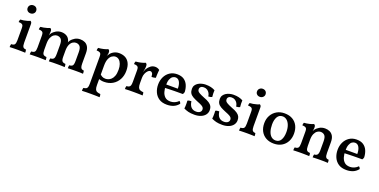

<svg xmlns="http://www.w3.org/2000/svg" viewBox="-19 -1644 5594 2837"><g transform="rotate(20 2778.0 -226.0)"><path d="M36 3Q36 -9 37.5 -22Q39 -35 42 -45Q82 -46 96 -64Q110 -82 110 -132V-319Q110 -343 105.5 -358.5Q101 -374 85 -382Q69 -390 35 -390Q35 -402 37.5 -413Q40 -424 45 -433Q65 -433 95 -438Q125 -443 152 -451Q179 -459 192 -467Q202 -463 209 -453Q216 -443 216 -423V-132Q216 -82 229.5 -64Q243 -46 276 -45Q279 -35 280 -21Q281 -7 281 3Q265 2 245 1.5Q225 1 203 0.5Q181 0 160 0Q138 0 115.5 0.5Q93 1 72.5 1.5Q52 2 36 3ZM154 -570Q125 -570 106.5 -587.5Q88 -605 88 -631Q88 -661 108 -679Q128 -697 155 -697Q186 -697 204 -679Q222 -661 222 -632Q222 -607 202.5 -588.5Q183 -570 154 -570Z M352 3Q352 -12 353.5 -24Q355 -36 358 -45Q398 -47 412 -64.5Q426 -82 426 -132V-314Q426 -341 421.5 -357Q417 -373 401 -381Q385 -389 352 -390Q352 -402 354 -412.5Q356 -423 361 -433Q382 -434 410 -439.5Q438 -445 464 -452.5Q490 -460 504 -467Q513 -464 520.5 -454Q528 -444 528 -423Q528 -407 525.5 -386Q523 -365 517 -323L508 -322Q523 -363 530 -377.5Q537 -392 542 -397Q559 -420 596.5 -443.5Q634 -467 684 -467Q727 -467 762.5 -447.5Q798 -428 815 -384Q821 -370 821 -348H817Q828 -377 842 -394Q859 -416 895 -439Q931 -462 981 -462Q1022 -462 1055 -446Q1088 -430 1107.5 -394Q1127 -358 1127 -297V-140Q1127 -102 1133 -82Q1139 -62 1151.5 -54.5Q1164 -47 1185 -45Q1188 -35 1189 -23.5Q1190 -12 1190 3Q1168 1 1138 0.5Q1108 0 1077 0Q1056 0 1033.5 0.5Q1011 1 989.5 1.5Q968 2 951 3Q951 -13 952 -24.5Q953 -36 956 -45Q982 -47 996.5 -55Q1011 -63 1016.5 -83Q1022 -103 1022 -138V-274Q1022 -343 998.5 -367.5Q975 -392 937 -392Q911 -392 886 -375.5Q861 -359 845 -322.5Q829 -286 829 -227V-133Q829 -82 844 -64.5Q859 -47 896 -45Q899 -36 900.5 -24Q902 -12 902 3Q877 1 843 0.5Q809 0 778 0Q746 0 713 0.5Q680 1 653 3Q653 -12 654 -24Q655 -36 658 -45Q684 -47 698.5 -55Q713 -63 719 -83Q725 -103 725 -140V-280Q725 -347 701 -372Q677 -397 638 -397Q613 -397 588 -379.5Q563 -362 547 -325.5Q531 -289 531 -231V-133Q531 -83 545 -65Q559 -47 598 -45Q601 -35 602 -23.5Q603 -12 603 3Q587 2 564.5 1.5Q542 1 519 0.5Q496 0 477 0Q459 0 435.5 0.5Q412 1 390 1.5Q368 2 352 3Z M1261 245Q1261 229 1262 217Q1263 205 1267 197Q1294 195 1308.5 187Q1323 179 1329 160Q1335 141 1335 106V-316Q1335 -342 1330.5 -357.5Q1326 -373 1310 -381Q1294 -389 1261 -390Q1261 -402 1263 -413Q1265 -424 1270 -433Q1308 -435 1351 -445Q1394 -455 1417 -467Q1427 -463 1434 -453Q1441 -443 1441 -420Q1441 -400 1434.5 -380Q1428 -360 1418 -329L1441 -309V87Q1441 130 1450 153Q1459 176 1479.5 185Q1500 194 1533 197Q1536 206 1537.5 218Q1539 230 1539 245Q1523 244 1501 243.5Q1479 243 1454 242.5Q1429 242 1404 242Q1366 242 1325 242.5Q1284 243 1261 245ZM1521 9Q1494 9 1473.5 4.5Q1453 0 1428 -8V-89Q1447 -68 1469.5 -54.5Q1492 -41 1525 -41Q1545 -41 1568.5 -49Q1592 -57 1614 -77.5Q1636 -98 1650 -135.5Q1664 -173 1664 -233Q1664 -282 1650.5 -319.5Q1637 -357 1613 -378Q1589 -399 1557 -399Q1529 -399 1502 -381Q1475 -363 1458 -322.5Q1441 -282 1441 -214L1409 -319Q1423 -353 1433.5 -371.5Q1444 -390 1452 -398Q1461 -413 1480.5 -429Q1500 -445 1527.5 -456Q1555 -467 1587 -467Q1646 -467 1688 -444.5Q1730 -422 1753.5 -375Q1777 -328 1777 -256Q1777 -180 1745 -120Q1713 -60 1655.5 -25.5Q1598 9 1521 9Z M2029 -155Q2029 -112 2038 -89Q2047 -66 2067.5 -57Q2088 -48 2121 -45Q2124 -36 2125.5 -24Q2127 -12 2127 3Q2111 2 2089 1.5Q2067 1 2042 0.5Q2017 0 1992 0Q1954 0 1913 0.5Q1872 1 1849 3Q1849 -13 1850 -25Q1851 -37 1855 -45Q1882 -47 1896.5 -55Q1911 -63 1917 -82Q1923 -101 1923 -136V-227H2029ZM2029 -293V-212H1923V-323L2029 -420Q2029 -389 2023 -362Q2017 -335 2011 -306ZM2007 -300Q2017 -327 2023.5 -346.5Q2030 -366 2037 -378Q2059 -413 2089.5 -436Q2120 -459 2160 -459Q2198 -459 2229 -435Q2227 -418 2225 -395.5Q2223 -373 2222.5 -350.5Q2222 -328 2222 -309Q2211 -305 2193 -302Q2175 -299 2157 -299Q2155 -344 2142.5 -359.5Q2130 -375 2110 -375Q2094 -375 2074.5 -356Q2055 -337 2042 -306Q2029 -275 2029 -238ZM1923 -212V-316Q1923 -342 1918.5 -357.5Q1914 -373 1898 -381Q1882 -389 1849 -390Q1849 -402 1851 -413Q1853 -424 1858 -433Q1896 -435 1939 -445Q1982 -455 2005 -467Q2015 -463 2022 -453Q2029 -443 2029 -420Z M2508 9Q2433 9 2384.5 -23Q2336 -55 2311.5 -109Q2287 -163 2287 -228Q2287 -294 2313 -348Q2339 -402 2387.5 -434.5Q2436 -467 2502 -467Q2569 -467 2610 -439Q2651 -411 2671.5 -364Q2692 -317 2695 -258Q2691 -235 2678 -220Q2658 -220 2623.5 -220Q2589 -220 2546.5 -219.5Q2504 -219 2459.5 -217.5Q2415 -216 2376 -214V-269H2582Q2582 -335 2559.5 -375Q2537 -415 2495 -415Q2471 -415 2449 -400Q2427 -385 2413 -349.5Q2399 -314 2399 -251Q2399 -201 2412 -155.5Q2425 -110 2456 -81.5Q2487 -53 2544 -53Q2577 -53 2609.5 -67Q2642 -81 2667 -107Q2675 -103 2682.5 -92Q2690 -81 2691 -71Q2656 -28 2610.5 -9.5Q2565 9 2508 9Z M3099 -433Q3098 -408 3098 -381Q3098 -354 3102 -328Q3091 -322 3075.5 -318.5Q3060 -315 3044 -315Q3042 -342 3028.5 -366Q3015 -390 2992 -405Q2969 -420 2937 -420Q2908 -420 2891 -406Q2874 -392 2874 -369Q2874 -353 2881 -340.5Q2888 -328 2913 -313.5Q2938 -299 2990 -278Q3045 -258 3076 -237.5Q3107 -217 3120.5 -192.5Q3134 -168 3134 -132Q3134 -90 3109.5 -58Q3085 -26 3041.5 -8.5Q2998 9 2943 9Q2882 9 2845.5 -0.5Q2809 -10 2773 -27Q2776 -44 2776.5 -67Q2777 -90 2777 -112.5Q2777 -135 2775 -151Q2784 -158 2801 -161Q2818 -164 2834 -164Q2842 -103 2871.5 -73Q2901 -43 2950 -43Q2987 -43 3008.5 -59.5Q3030 -76 3030 -103Q3030 -120 3021.5 -133Q3013 -146 2991 -158.5Q2969 -171 2925 -188Q2873 -209 2840.5 -228Q2808 -247 2793 -273.5Q2778 -300 2778 -341Q2778 -373 2794 -397Q2810 -421 2835.5 -436.5Q2861 -452 2891.5 -459.5Q2922 -467 2950 -467Q2998 -467 3033 -458.5Q3068 -450 3099 -433Z M3537 -433Q3536 -408 3536 -381Q3536 -354 3540 -328Q3529 -322 3513.5 -318.5Q3498 -315 3482 -315Q3480 -342 3466.5 -366Q3453 -390 3430 -405Q3407 -420 3375 -420Q3346 -420 3329 -406Q3312 -392 3312 -369Q3312 -353 3319 -340.5Q3326 -328 3351 -313.5Q3376 -299 3428 -278Q3483 -258 3514 -237.5Q3545 -217 3558.5 -192.5Q3572 -168 3572 -132Q3572 -90 3547.5 -58Q3523 -26 3479.5 -8.5Q3436 9 3381 9Q3320 9 3283.5 -0.5Q3247 -10 3211 -27Q3214 -44 3214.5 -67Q3215 -90 3215 -112.5Q3215 -135 3213 -151Q3222 -158 3239 -161Q3256 -164 3272 -164Q3280 -103 3309.5 -73Q3339 -43 3388 -43Q3425 -43 3446.5 -59.5Q3468 -76 3468 -103Q3468 -120 3459.5 -133Q3451 -146 3429 -158.5Q3407 -171 3363 -188Q3311 -209 3278.5 -228Q3246 -247 3231 -273.5Q3216 -300 3216 -341Q3216 -373 3232 -397Q3248 -421 3273.5 -436.5Q3299 -452 3329.5 -459.5Q3360 -467 3388 -467Q3436 -467 3471 -458.5Q3506 -450 3537 -433Z M3643 3Q3643 -9 3644.5 -22Q3646 -35 3649 -45Q3689 -46 3703 -64Q3717 -82 3717 -132V-319Q3717 -343 3712.5 -358.5Q3708 -374 3692 -382Q3676 -390 3642 -390Q3642 -402 3644.5 -413Q3647 -424 3652 -433Q3672 -433 3702 -438Q3732 -443 3759 -451Q3786 -459 3799 -467Q3809 -463 3816 -453Q3823 -443 3823 -423V-132Q3823 -82 3836.5 -64Q3850 -46 3883 -45Q3886 -35 3887 -21Q3888 -7 3888 3Q3872 2 3852 1.5Q3832 1 3810 0.5Q3788 0 3767 0Q3745 0 3722.5 0.5Q3700 1 3679.5 1.5Q3659 2 3643 3ZM3761 -570Q3732 -570 3713.5 -587.5Q3695 -605 3695 -631Q3695 -661 3715 -679Q3735 -697 3762 -697Q3793 -697 3811 -679Q3829 -661 3829 -632Q3829 -607 3809.5 -588.5Q3790 -570 3761 -570Z M4189 9Q4118 9 4065.5 -20.5Q4013 -50 3984.5 -103Q3956 -156 3956 -228Q3956 -298 3986.5 -352Q4017 -406 4070 -436.5Q4123 -467 4190 -467Q4265 -467 4317 -437Q4369 -407 4396 -354Q4423 -301 4423 -230Q4423 -161 4394 -106.5Q4365 -52 4312.5 -21.5Q4260 9 4189 9ZM4199 -44Q4255 -44 4282 -91.5Q4309 -139 4309 -215Q4309 -277 4291.5 -322.5Q4274 -368 4244.5 -391.5Q4215 -415 4180 -415Q4125 -415 4098 -369Q4071 -323 4071 -251Q4071 -187 4086.5 -140Q4102 -93 4131 -68.5Q4160 -44 4199 -44Z M4570 -212V-316Q4570 -342 4565.5 -357.5Q4561 -373 4545 -381Q4529 -389 4496 -390Q4496 -402 4498 -413Q4500 -424 4505 -433Q4543 -435 4586 -445Q4629 -455 4652 -467Q4662 -463 4669 -453Q4676 -443 4676 -420ZM4978 -132Q4978 -81 4991.5 -63Q5005 -45 5035 -45Q5038 -35 5039 -24Q5040 -13 5040 3Q5018 1 4988 0.5Q4958 0 4927 0Q4906 0 4882.5 0.5Q4859 1 4838 1.5Q4817 2 4801 3Q4801 -12 4802 -24Q4803 -36 4807 -45Q4840 -45 4856 -64Q4872 -83 4872 -134V-273Q4872 -342 4848 -367Q4824 -392 4784 -392Q4759 -392 4734 -375Q4709 -358 4692.5 -322Q4676 -286 4676 -227V-132Q4676 -82 4690.5 -63.5Q4705 -45 4741 -45Q4745 -35 4746 -23.5Q4747 -12 4747 3Q4733 2 4712 1.5Q4691 1 4668 0.5Q4645 0 4623 0Q4602 0 4578.5 0.5Q4555 1 4533 1.5Q4511 2 4496 3Q4496 -12 4497.5 -24.5Q4499 -37 4502 -45Q4541 -45 4555.5 -63.5Q4570 -82 4570 -132V-316L4676 -420Q4676 -408 4674.5 -393Q4673 -378 4668 -361Q4672 -368 4676 -376Q4680 -384 4687 -393Q4705 -416 4742 -439Q4779 -462 4830 -462Q4869 -462 4903 -446.5Q4937 -431 4957.5 -395.5Q4978 -360 4978 -299Z M5330 9Q5255 9 5206.5 -23Q5158 -55 5133.5 -109Q5109 -163 5109 -228Q5109 -294 5135 -348Q5161 -402 5209.5 -434.5Q5258 -467 5324 -467Q5391 -467 5432 -439Q5473 -411 5493.5 -364Q5514 -317 5517 -258Q5513 -235 5500 -220Q5480 -220 5445.5 -220Q5411 -220 5368.5 -219.5Q5326 -219 5281.5 -217.5Q5237 -216 5198 -214V-269H5404Q5404 -335 5381.5 -375Q5359 -415 5317 -415Q5293 -415 5271 -400Q5249 -385 5235 -349.5Q5221 -314 5221 -251Q5221 -201 5234 -155.5Q5247 -110 5278 -81.5Q5309 -53 5366 -53Q5399 -53 5431.5 -67Q5464 -81 5489 -107Q5497 -103 5504.5 -92Q5512 -81 5513 -71Q5478 -28 5432.5 -9.5Q5387 9 5330 9Z"/></g></svg>

Font: Vollkorn Medium
Style: Regular
Weight: 500
Designer: Friedrich Althausen
Foundry: Friedrich Althausen
Version: Version 5.000